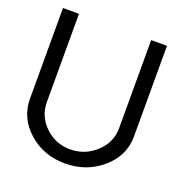

<svg xmlns="http://www.w3.org/2000/svg" viewBox="-135 -872 964 1003"><g transform="rotate(20 347.5 -370.0)"><path d="M332 9.8Q212.9 9.8 129.4 -64.7Q45.9 -139.2 45.9 -246.1V-750H134.8V-259.8Q134.8 -180.7 192.9 -124.8Q251 -68.8 332 -68.8Q415 -68.8 475.6 -125Q536.1 -181.2 536.1 -259.8V-750H624V-246.1Q624 -139.2 538.1 -64.7Q452.1 9.8 332 9.8Z"/></g></svg>

Font: Oakes Grotesk
Style: Regular
Weight: 400
Designer: Samuel Oakes
Foundry: Samuel Oakes
Version: Version 1.0 | wf-rip DC20170320